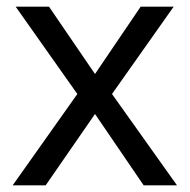

<svg xmlns="http://www.w3.org/2000/svg" viewBox="-20 -556 569 576"><path d="M212 -274 27 -536H127L265 -334L402 -536H501L316 -274L511 0H411L265 -214L117 0H18Z"/></svg>

Font: sinhala15
Style: Book
Weight: 400
Designer: Jelle Bosma - Monotype Design Team
Foundry: Monotype Imaging Inc.
Version: Version 2.003